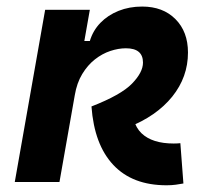

<svg xmlns="http://www.w3.org/2000/svg" viewBox="-20 -547 626 577"><path d="M480.5 9.8Q377.9 9.8 320.6 -51.3Q263.2 -112.3 254.9 -227.1Q343.8 -261.7 376.7 -295.7Q409.7 -329.6 409.7 -358.9Q409.7 -401.9 358.4 -401.9Q335.9 -401.9 311.5 -393.8Q287.1 -385.7 265.1 -368.4Q243.2 -351.1 227.1 -324.5Q210.9 -297.9 204.6 -260.3L226.1 -423.8H250Q259.3 -455.1 281.7 -478.3Q304.2 -501.5 336.4 -514.4Q368.7 -527.3 407.2 -527.3Q469.7 -527.3 507.3 -489.5Q544.9 -451.7 544.9 -389.2Q544.9 -315.4 497.6 -256.6Q450.2 -197.8 364.3 -164.1L374 -253.4Q373 -177.2 405.3 -146.5Q437.5 -115.7 502 -115.7Q509.3 -115.7 513.2 -116Q517.1 -116.2 522 -116.7L531.2 4.4Q520 6.3 508.1 8.1Q496.1 9.8 480.5 9.8ZM115.7 -517.6H250L158.7 0H24.4Z"/></svg>

Font: Cascadia Mono NF
Style: Italic
Weight: 400
Italic angle: -10°
Monospace: yes
Designer: Aaron Bell
Foundry: Saja Typeworks
Version: Version 2404.023